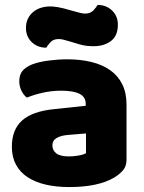

<svg xmlns="http://www.w3.org/2000/svg" viewBox="-20 -741 584 777"><path d="M260 -108Q277 -108 297.5 -111.5Q318 -115 328 -121V-201L256 -195Q228 -193 210 -183Q192 -173 192 -153Q192 -133 207.5 -120.5Q223 -108 260 -108ZM252 -501Q306 -501 350.5 -490Q395 -479 426.5 -456.5Q458 -434 475 -399.5Q492 -365 492 -318V-94Q492 -68 477.5 -51.5Q463 -35 443 -23Q378 16 260 16Q207 16 164.5 6Q122 -4 91.5 -24Q61 -44 44.5 -75Q28 -106 28 -147Q28 -216 69 -253Q110 -290 196 -299L327 -313V-320Q327 -349 301.5 -361.5Q276 -374 228 -374Q190 -374 154 -366Q118 -358 89 -346Q76 -355 67 -373.5Q58 -392 58 -412Q58 -438 70.5 -453.5Q83 -469 109 -480Q138 -491 177.5 -496Q217 -501 252 -501ZM274 -697Q292 -692 304 -689Q316 -686 324 -686Q346 -686 358 -699Q370 -712 375 -721Q410 -721 433.5 -698.5Q457 -676 457 -641Q457 -596 429 -575Q401 -554 359 -554Q345 -554 331 -555.5Q317 -557 300 -562L260 -574Q246 -578 236.5 -580.5Q227 -583 218 -583Q196 -583 184.5 -570.5Q173 -558 167 -548Q132 -548 108.5 -570.5Q85 -593 85 -628Q85 -650 93.5 -666.5Q102 -683 116 -694Q130 -705 147.5 -710Q165 -715 183 -715Q196 -715 214.5 -712Q233 -709 274 -697Z"/></svg>

Font: Baloo Chettan
Style: Regular
Weight: 400
Designer: Maithili Shingre and Ek Type
Foundry: Ek Type
Version: Version 1.443;PS 1.000;hotconv 16.6.51;makeotf.lib2.5.65220;